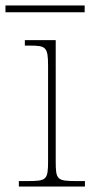

<svg xmlns="http://www.w3.org/2000/svg" viewBox="-38 -683 338 703"><path d="M-18 -638H272V-663H-18ZM31 0H273V-20H245C170 -20 166 -24 166 -94V-536H53V-516H71C130 -516 138 -511 138 -442V-94C138 -24 133 -20 61 -20H31Z"/></svg>

Font: Noto Serif Gurmukhi Thin
Style: Regular
Weight: 100
Designer: Vaibhav Singh and the Monotype Design Team
Foundry: Monotype Imaging Inc.
Version: Version 2.004